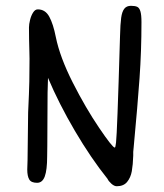

<svg xmlns="http://www.w3.org/2000/svg" viewBox="-20 -626 565 660"><path d="M143.1 -222.7Q143.1 -181.6 142.8 -159.2Q142.6 -136.7 142.6 -124Q142.1 -111.3 142.1 -88.4Q142.1 -42 134 -19.8Q126 2.4 107.4 2.4Q87.4 2.4 80.6 -9Q73.7 -20.5 73.7 -43.5Q73.7 -52.2 74.7 -74.7L76.7 -239.7Q80.1 -310.1 80.8 -346.2Q81.5 -382.3 81.5 -423.8Q81.5 -436 81.1 -444.3Q79.6 -492.7 79.6 -531.7Q79.6 -542.5 83.3 -557.4Q86.9 -572.3 93.8 -583Q100.6 -593.8 109.9 -593.8Q135.7 -593.8 149.4 -568.6Q163.1 -543.5 171.9 -498.5Q186 -429.2 230.2 -342Q274.4 -254.9 320.6 -186.8Q366.7 -118.7 374.5 -118.7Q377 -118.7 378.9 -136.2Q380.9 -153.8 384 -236.3Q387.2 -318.8 392.6 -502Q393.6 -543.5 396.5 -564.7Q399.4 -585.9 407.2 -595.9Q415 -606 430.2 -606Q444.3 -606 451.7 -602.5Q459 -599.1 462.6 -587.2Q466.3 -575.2 466.3 -549.8Q466.3 -450.7 459.7 -357.7Q453.1 -264.6 439.5 -119.6L438 -104V-91.3Q437 -59.6 433.1 -37.6Q429.2 -15.6 417 -0.7Q404.8 14.2 381.3 14.2Q372.6 14.2 362.8 5.4Q353 -3.4 349.6 -11.2Q292.5 -82.5 237.5 -176Q182.6 -269.5 145 -358.4Q143.1 -324.2 143.1 -222.7Z"/></svg>

Font: Dekko
Style: Regular
Weight: 400
Designer: Multiple
Foundry: Sorkin Type
Version: Version 2.001